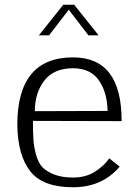

<svg xmlns="http://www.w3.org/2000/svg" viewBox="-20 -774 581 810"><path d="M127 -305 434 -306Q432 -386 396.5 -436Q361 -486 288 -486Q207 -486 167 -434Q127 -382 127 -305ZM288 -25Q342 -25 381 -50Q420 -75 441 -106L485 -71Q411 16 288 16Q161 16 108 -51Q55 -118 53 -247Q53 -532 288 -532Q494 -532 493 -263L119 -264Q119 -215 121 -184.5Q123 -154 132.5 -120Q142 -86 159.5 -68Q177 -50 209.5 -37.5Q242 -25 288 -25ZM293 -754 396 -625H353L270 -733L187 -625H144L247 -754Z"/></svg>

Font: Afta serif
Style: Regular
Weight: 400
Designer: parq.ink
Foundry: Oriol Esparraguera Font
Version: Version 1.000